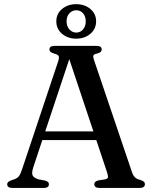

<svg xmlns="http://www.w3.org/2000/svg" viewBox="-20 -926 754 946"><path d="M173 -278.5H471.5L474.5 -236H168ZM221 -18Q221 -10 215 -5Q209 0 196 0H41Q28 0 21.8 -4.8Q15.5 -9.5 15.5 -18Q15.5 -24 19.2 -28.2Q23 -32.5 34 -37L53 -43.5Q67.5 -49.5 74.8 -60Q82 -70.5 91 -98.5L266.5 -623.5Q272.5 -641.5 269.2 -649.2Q266 -657 248.5 -661.5Q234.5 -665.5 229 -670.2Q223.5 -675 223.5 -682.5Q223.5 -691 229.8 -695.5Q236 -700 249 -700H456Q469 -700 475 -695.5Q481 -691 481 -682.5Q481 -675 475.8 -670Q470.5 -665 457.5 -662Q443 -659 440.2 -652.8Q437.5 -646.5 442.5 -632.5L628 -84.5Q634.5 -63.5 643.8 -53.5Q653 -43.5 671 -39.5Q684.5 -35 689.2 -30.5Q694 -26 694 -18Q694 -10 687.5 -5Q681 0 668.5 0H469.5Q457 0 450.8 -5Q444.5 -10 444.5 -18Q444.5 -25 449 -29.5Q453.5 -34 464 -37L499 -42.5Q512 -45.5 512.2 -53.8Q512.5 -62 506.5 -80L315 -653.5L330 -660.5L144.5 -103.5Q138.5 -85.5 138.5 -73.8Q138.5 -62 145.8 -55Q153 -48 168.5 -42.5L201.5 -36.5Q211.5 -33.5 216.2 -29.5Q221 -25.5 221 -18ZM355.5 -735.5Q314.5 -735.5 286 -759.2Q257.5 -783 257.5 -821Q257.5 -858.5 286 -882Q314.5 -905.5 355.5 -905.5Q397 -905.5 425.2 -881.8Q453.5 -858 453.5 -821Q453.5 -783.5 425.2 -759.5Q397 -735.5 355.5 -735.5ZM356 -875.5Q336 -875.5 322 -860.5Q308 -845.5 308 -821Q308 -796.5 322 -781Q336 -765.5 356 -765.5Q376 -765.5 389.2 -781Q402.5 -796.5 402.5 -821Q402.5 -845.5 389.2 -860.5Q376 -875.5 356 -875.5Z"/></svg>

Font: Fraunces 12pt
Style: Regular
Weight: 400
Version: Version 1.000;[b76b70a41]